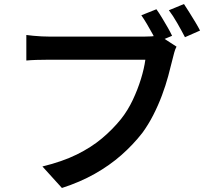

<svg xmlns="http://www.w3.org/2000/svg" viewBox="-20 -885 1040 955"><path d="M758 -839Q771 -821 785.5 -797Q800 -773 813.5 -749.5Q827 -726 836 -707L760 -675Q750 -696 737 -719.5Q724 -743 710.5 -766Q697 -789 683 -809ZM895 -865Q907 -847 922 -823Q937 -799 951.5 -775Q966 -751 975 -733L900 -700Q884 -731 862 -769.5Q840 -808 820 -834ZM858 -653Q851 -640 846.5 -623Q842 -606 838 -590Q829 -552 816.5 -506Q804 -460 785.5 -410.5Q767 -361 742.5 -313Q718 -265 688 -224Q642 -165 583.5 -113.5Q525 -62 451.5 -20.5Q378 21 288 50L191 -57Q290 -81 362 -116.5Q434 -152 487.5 -197Q541 -242 582 -293Q616 -336 640.5 -388Q665 -440 681 -492Q697 -544 703 -588Q689 -588 653 -588Q617 -588 568.5 -588Q520 -588 467.5 -588Q415 -588 366.5 -588Q318 -588 280 -588Q242 -588 225 -588Q192 -588 161.5 -587Q131 -586 111 -584V-711Q126 -709 146 -707Q166 -705 187.5 -704Q209 -703 225 -703Q240 -703 270 -703Q300 -703 340 -703Q380 -703 424 -703Q468 -703 512 -703Q556 -703 594 -703Q632 -703 660 -703Q688 -703 699 -703Q713 -703 732.5 -704Q752 -705 770 -710Z"/></svg>

Font: Noto Sans JP SemiBold
Style: Regular
Weight: 600
Designer: Ryoko NISHIZUKA  (kana, bopomofo & ideographs); Paul D. Hunt (Latin, Greek & Cyrillic); Sandoll Communications , Soo-you
Foundry: Adobe
Version: Version 2.004-H2;hotconv 1.0.118;makeotfexe 2.5.65603